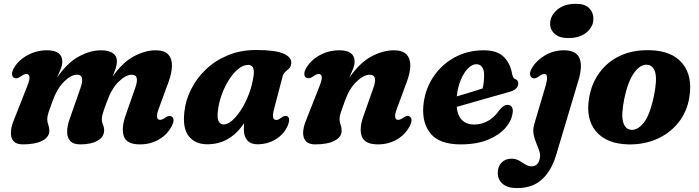

<svg xmlns="http://www.w3.org/2000/svg" viewBox="-20 -743 3660 1006"><path d="M345 -119.5 401 -279.5Q426.5 -351.5 384 -351.5Q352 -351.5 315.8 -315.5Q279.5 -279.5 256 -215.5Q241.5 -176.5 234.5 -155Q227.5 -133.5 227.5 -119Q227.5 -103 233 -89Q238.5 -75 238.5 -57.5Q238.5 -25 201.8 -5.8Q165 13.5 100 13.5Q51.5 13.5 40.5 -22.5Q29.5 -58.5 54 -117L122 -290Q137 -327 134.2 -341.2Q131.5 -355.5 118 -355.5Q107 -355.5 87.5 -341.5Q66.5 -327.5 53 -335.5Q43.5 -341 43 -355Q42.5 -369 53.5 -387.5Q78 -429 124.8 -454.2Q171.5 -479.5 226.5 -479.5Q306.5 -479.5 306.5 -419.5Q306.5 -402 298 -380.8Q289.5 -359.5 278.5 -335.5Q332.5 -414.5 393 -447Q453.5 -479.5 509 -479.5Q551 -479.5 572 -464Q593 -448.5 592.5 -421.5Q592.5 -403.5 585.8 -383.5Q579 -363.5 570 -342Q622.5 -416.5 681.8 -448Q741 -479.5 795 -479.5Q841.5 -479.5 861.8 -457.2Q882 -435 881 -397Q880 -359 862.5 -312L813 -177Q800.5 -144 803 -129.5Q805.5 -115 818.5 -115Q831 -115 847.5 -127.5Q867 -141 879.5 -132.5Q899.5 -119.5 878.5 -80Q856.5 -38 812.8 -12.2Q769 13.5 712.5 13.5Q643.5 13.5 629 -28.8Q614.5 -71 638 -138L687.5 -279.5Q714 -351.5 670.5 -351.5Q638.5 -351.5 601.2 -314.5Q564 -277.5 540.5 -211Q525.5 -172 519.5 -151.5Q513.5 -131 513.5 -119.5Q513.5 -103 519.8 -89Q526 -75 525.5 -58Q525 -25 491.2 -5.8Q457.5 13.5 401 13.5Q364 13.5 347.8 -4.8Q331.5 -23 331.8 -53.2Q332 -83.5 345 -119.5Z M1416 -172Q1408 -141.5 1411.2 -128Q1414.5 -114.5 1427 -114.5Q1434.5 -114.5 1440.8 -117.8Q1447 -121 1456.5 -128Q1473 -140.5 1485 -134Q1504 -123.5 1487 -83Q1467.5 -39.5 1424.8 -13.2Q1382 13 1328.5 13Q1293.5 13 1275.5 -8Q1257.5 -29 1257.5 -66Q1257.5 -82.5 1259 -98Q1185.5 13 1066 13Q1003.5 13 969.8 -28.5Q936 -70 946 -156.5Q952 -216.5 980.8 -274.2Q1009.5 -332 1058.2 -378.8Q1107 -425.5 1173.5 -453.2Q1240 -481 1322.5 -481Q1424 -481 1466.8 -461.5Q1509.5 -442 1506 -410.5Q1503.5 -392.5 1494.2 -383.8Q1485 -375 1475 -366.5Q1465 -358 1460.5 -341.5ZM1122 -165Q1116.5 -123.5 1125.8 -107.2Q1135 -91 1151.5 -91Q1172.5 -91 1196.8 -112Q1221 -133 1244 -169Q1267 -205 1284.2 -250.5Q1301.5 -296 1308.5 -344.5Q1317 -403 1280.5 -403Q1254.5 -403 1228.5 -381.8Q1202.5 -360.5 1180.2 -325.8Q1158 -291 1142.5 -249Q1127 -207 1122 -165Z M1584.5 -335.5Q1575 -341 1574.5 -355Q1574 -369 1585 -387.5Q1609.5 -429 1656.2 -454.2Q1703 -479.5 1758 -479.5Q1838 -479.5 1838 -419.5Q1838 -402.5 1829.5 -381.2Q1821 -360 1810 -335Q1865 -415 1926.2 -447.2Q1987.5 -479.5 2043 -479.5Q2089 -479.5 2109.8 -457.8Q2130.5 -436 2129.8 -398Q2129 -360 2110.5 -311.5L2060 -175Q2048 -143 2050.5 -129Q2053 -115 2066 -115Q2077.5 -115 2095 -127.5Q2113.5 -141 2126.5 -132.5Q2146.5 -119.5 2125.5 -80Q2103.5 -38 2059.5 -12.2Q2015.5 13.5 1960 13.5Q1891.5 13.5 1876 -27.8Q1860.5 -69 1884.5 -135.5L1935 -278.5Q1962 -351.5 1917.5 -351.5Q1885.5 -351.5 1847.8 -315Q1810 -278.5 1787 -214Q1772.5 -175 1765.8 -154Q1759 -133 1759 -119Q1759 -103.5 1764.5 -89.2Q1770 -75 1770 -57Q1770 -25 1733.2 -5.8Q1696.5 13.5 1631.5 13.5Q1583.5 13.5 1572 -21.8Q1560.5 -57 1585 -116L1653.5 -290Q1668.5 -327 1665.8 -341.2Q1663 -355.5 1649.5 -355.5Q1638.5 -355.5 1619 -341.5Q1598 -327.5 1584.5 -335.5Z M2666 -152Q2661 -110.5 2628.2 -72.8Q2595.5 -35 2536.5 -10.8Q2477.5 13.5 2393.5 13.5Q2284.5 13.5 2237.8 -41.2Q2191 -96 2198 -186.5Q2204.5 -268 2246.8 -334.5Q2289 -401 2358.2 -440.2Q2427.5 -479.5 2514.5 -479.5Q2585.5 -479.5 2619.8 -444.8Q2654 -410 2663 -357Q2665 -346.5 2668.8 -338.8Q2672.5 -331 2678.5 -329Q2695.5 -324 2695.5 -306Q2695.5 -292.5 2685.5 -280.8Q2675.5 -269 2649 -261.5Q2617 -252.5 2568.5 -238.8Q2520 -225 2467.8 -210Q2415.5 -195 2373 -183Q2377.5 -136.5 2401.2 -113.5Q2425 -90.5 2464 -90.5Q2504 -90.5 2537.8 -110Q2571.5 -129.5 2594 -163Q2608.5 -180.5 2618.2 -187Q2628 -193.5 2641 -193.5Q2655 -193 2662 -182Q2669 -171 2666 -152ZM2476 -406.5Q2454 -406.5 2432.5 -385Q2411 -363.5 2394.8 -325.5Q2378.5 -287.5 2373.5 -238Q2407.5 -248 2444 -259.2Q2480.5 -270.5 2508.5 -279.5Q2516.5 -309 2516.5 -350.5Q2516.5 -376.5 2506 -391.5Q2495.5 -406.5 2476 -406.5Z M2958 -543.5Q2910.5 -543.5 2886 -566Q2861.5 -588.5 2862.5 -621Q2863.5 -661 2899.5 -692Q2935.5 -723 2997.5 -723Q3045.5 -723 3067.8 -699.5Q3090 -676 3089 -642.5Q3088 -601 3052 -572.2Q3016 -543.5 2958 -543.5ZM3011 -322.5 2894.5 67.5Q2870 150.5 2820.2 196.5Q2770.5 242.5 2689.5 242.5Q2640 242.5 2614 220.5Q2588 198.5 2588 162.5Q2588 130 2607.8 109.2Q2627.5 88.5 2659.5 88.5Q2682.5 88.5 2699.8 98.5Q2717 108.5 2732.5 118.5Q2748 128.5 2766 128.5Q2780 128.5 2791 120.2Q2802 112 2807.5 91Q2813 71.5 2806.5 51Q2800 30.5 2790.5 8.5Q2781 -13.5 2776 -38.2Q2771 -63 2779 -91.5L2838 -290.5Q2857 -355.5 2832.5 -355.5Q2820 -355.5 2801.5 -341Q2790 -333.5 2782 -332.5Q2774 -331.5 2767.5 -335.5Q2758 -341 2757.2 -354.8Q2756.5 -368.5 2767.5 -387Q2789.5 -425.5 2834.8 -452.5Q2880 -479.5 2935 -479.5Q2998.5 -479.5 3016 -438.8Q3033.5 -398 3011 -322.5Z M3384 -480Q3500 -477.5 3555 -411.5Q3610 -345.5 3592 -233.5Q3579.5 -156.5 3534.2 -100.2Q3489 -44 3420.8 -14.2Q3352.5 15.5 3271 13.5Q3157.5 10.5 3102.5 -55Q3047.5 -120.5 3067 -232Q3079.5 -305.5 3120.8 -362.2Q3162 -419 3228.5 -450.5Q3295 -482 3384 -480ZM3285 -63Q3318.5 -58.5 3351.8 -98.5Q3385 -138.5 3406 -239.5Q3423 -321 3414 -360Q3405 -399 3373.5 -403.5Q3336 -408 3302.8 -362Q3269.5 -316 3250.5 -223Q3234.5 -144 3244.5 -105.5Q3254.5 -67 3285 -63Z"/></svg>

Font: Fraunces 9pt Soft
Style: Bold Italic
Weight: 700
Italic angle: -16°
Version: Version 1.000;[b76b70a41]